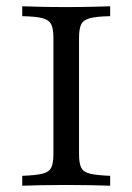

<svg xmlns="http://www.w3.org/2000/svg" viewBox="-20 -591 421 611"><path d="M50.8 0V-31.5Q94.4 -33.1 115.3 -38.3Q136.3 -43.5 143.1 -57.7Q150 -71.8 150 -100.8V-470.2Q150 -499.2 143.1 -513.3Q136.3 -527.4 115.3 -533.1Q94.4 -538.7 50.8 -539.5V-571Q72.6 -570.2 108.5 -569.4Q144.4 -568.5 191.1 -568.5Q234.7 -568.5 271.4 -569.4Q308.1 -570.2 330.6 -571V-539.5Q287.1 -538.7 266.1 -533.1Q245.2 -527.4 238.3 -513.3Q231.5 -499.2 231.5 -470.2V-100.8Q231.5 -71.8 238.3 -57.7Q245.2 -43.5 266.5 -38.3Q287.9 -33.1 330.6 -31.5V0Q308.1 -0.8 271.4 -1.6Q234.7 -2.4 191.1 -2.4Q144.4 -2.4 108.5 -1.6Q72.6 -0.8 50.8 0Z"/></svg>

Font: Playfair 12pt
Style: Regular
Weight: 400
Designer: Claus Eggers Sørensen
Foundry: Claus Eggers Sørensen
Version: Version 2.000;gftools[0.9.28]